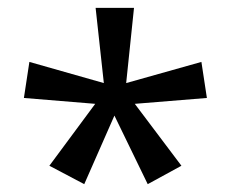

<svg xmlns="http://www.w3.org/2000/svg" viewBox="-20 -780 591 490"><path d="M322 -760 302 -568 494 -622 508 -530 324 -515 443 -357 357 -310 272 -485 195 -310 106 -357 223 -515 41 -530 55 -622 245 -568 224 -760Z"/></svg>

Font: korean115
Style: Regular
Weight: 400
Designer: Monotype Design Team
Foundry: Monotype Imaging Inc.
Version: Version 2.013